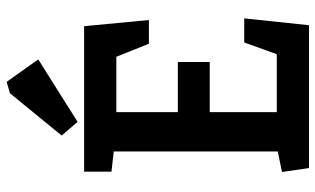

<svg xmlns="http://www.w3.org/2000/svg" viewBox="-210 -760 969 590"><g transform="rotate(-90 275.0 -464.5)"><path d="M54 0 42 -83 105 -96V-600L43 -607V-691H490L509 -492H436L396 -592H226V-403H380V-305H226V-99H404L440 -199H514L493 0ZM196 -711 154 -760 284 -919 319 -929 388 -832Z"/></g></svg>

Font: Kreon SemiBold
Style: Regular
Weight: 600
Designer: Julia Petretta
Foundry: Julia Petretta and Eli Heuer
Version: Version 2.002